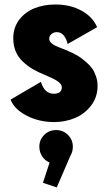

<svg xmlns="http://www.w3.org/2000/svg" viewBox="-20 -532 490 854"><path d="M221 11Q154.5 11 99.2 -17.2Q44 -45.5 27 -89L162 -168Q178 -115 219 -115Q255 -115 255 -144Q255 -158 236 -170.8Q217 -183.5 179 -199Q148 -211.5 125.2 -225Q102.5 -238.5 81.8 -257.8Q61 -277 50 -303.2Q39 -329.5 39 -362Q39 -409 65.2 -443.8Q91.5 -478.5 133.2 -495.2Q175 -512 226 -512Q293.5 -512 343.2 -484.2Q393 -456.5 412 -411L281 -336.5Q275.5 -359.5 263.5 -374.2Q251.5 -389 233 -389Q218.5 -389 208.8 -380.5Q199 -372 199 -359.5Q199 -350 207 -342Q215 -334 223.8 -329.8Q232.5 -325.5 246.5 -320Q262.5 -314 272.8 -309.8Q283 -305.5 302.5 -296.2Q322 -287 335 -278Q348 -269 364.2 -255Q380.5 -241 390.5 -226.5Q400.5 -212 407.2 -192Q414 -172 414 -150Q414 -100 385 -62.2Q356 -24.5 312.8 -6.8Q269.5 11 221 11ZM304 120.5Q304 143 293.5 160L232.5 301.5L171 281L200.5 191Q180 182.5 167.5 163.2Q155 144 155 120.5Q155 90 176.5 68.2Q198 46.5 229.5 46.5Q261 46.5 282.5 68.2Q304 90 304 120.5Z"/></svg>

Font: League Mono Condensed ExtraBold
Style: Regular
Weight: 800
Width: 1
Designer: Tyler Finck
Foundry: The League of Moveable Type / Tyler Finck
Version: Version 2.210